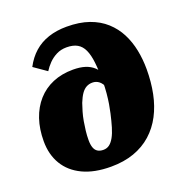

<svg xmlns="http://www.w3.org/2000/svg" viewBox="-138 -886 965 1020"><g transform="rotate(-20 344.0 -376.0)"><path d="M311 -663Q279 -663 253.5 -650Q228 -637 209 -617.5Q190 -598 177 -577L105 -627Q129 -673 164 -704Q199 -735 245.5 -750.5Q292 -766 349 -766Q421 -766 475 -747Q529 -728 567 -693.5Q605 -659 628 -614Q651 -569 661.5 -516.5Q672 -464 672 -408Q672 -336 659 -272Q646 -208 618.5 -155.5Q591 -103 548.5 -65Q506 -27 448.5 -6.5Q391 14 318 14Q224 14 159 -17Q94 -48 60.5 -104Q27 -160 27 -235Q27 -304 46 -360Q65 -416 101 -456.5Q137 -497 188 -518.5Q239 -540 303 -540Q342 -540 370.5 -531Q399 -522 419 -503.5Q439 -485 451 -458Q463 -431 470 -395L454 -322Q450 -363 439.5 -389Q429 -415 413 -427.5Q397 -440 376 -440Q357 -440 341.5 -431.5Q326 -423 313.5 -405Q301 -387 289 -357Q282 -337 275 -313Q268 -289 263.5 -263Q259 -237 256 -211Q253 -185 253 -159Q253 -134 259 -117Q265 -100 278 -92Q291 -84 310 -84Q330 -84 344.5 -95Q359 -106 371 -127.5Q383 -149 392.5 -181Q402 -213 411 -253Q416 -275 420.5 -301.5Q425 -328 428 -360.5Q431 -393 431 -430Q431 -491 426 -535Q421 -579 408 -607.5Q395 -636 371.5 -649.5Q348 -663 311 -663Z"/></g></svg>

Font: Roboto Serif Black
Style: Italic
Weight: 900
Italic angle: -10°
Version: Version 1.008